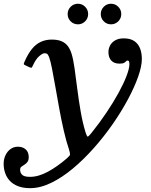

<svg xmlns="http://www.w3.org/2000/svg" viewBox="-98 -745 807 1026"><path d="M495 -615Q518 -615 534 -631Q550 -647 550 -670Q550 -692.5 534 -708.8Q518 -725 495 -725Q472.5 -725 456.5 -708.8Q440.5 -692.5 440.5 -670Q440.5 -647 456.5 -631Q472.5 -615 495 -615ZM318.5 -615Q341 -615 357 -631Q373 -647 373 -670Q373 -692.5 357 -708.8Q341 -725 318.5 -725Q295.5 -725 279.5 -708.8Q263.5 -692.5 263.5 -670Q263.5 -647 279.5 -631Q295.5 -615 318.5 -615ZM540 -405Q557.5 -405 564.8 -409Q572 -413 575.2 -417.2Q578.5 -421.5 584.5 -421.5Q593.5 -421.5 593.5 -402Q593.5 -379 578.2 -339Q563 -299 535.5 -248.8Q508 -198.5 471 -143.5Q434 -88.5 391.5 -35.5Q377 -17.5 372 -15Q367 -12.5 358.5 -40Q343.5 -89.5 333 -149.8Q322.5 -210 315 -270Q307.5 -330 300.5 -379.2Q293.5 -428.5 285 -456Q277.5 -481 265 -498Q252.5 -515 231.8 -524.2Q211 -533.5 178.5 -533.5Q146 -533.5 119.8 -521.2Q93.5 -509 72.8 -483.5Q52 -458 34.5 -418.5Q29.5 -407.5 29 -403.5Q28.5 -399.5 40.5 -394.5L61 -385Q70.5 -381.5 72.5 -384.8Q74.5 -388 78.5 -396.5Q94 -430 111.8 -445.2Q129.5 -460.5 140 -460.5Q153 -460.5 157.5 -453.2Q162 -446 165 -438Q172 -419 180.2 -377Q188.5 -335 198.2 -279.2Q208 -223.5 219 -163Q230 -102.5 243 -46Q256 10.5 270.5 53Q277 74.5 276.2 80.8Q275.5 87 260 100.5Q209 145 158.2 172.5Q107.5 200 62.5 200Q31.5 200 20.5 189.2Q9.5 178.5 9.5 161.5Q9.5 151.5 16.2 146Q23 140.5 32.2 135.2Q41.5 130 48.5 120.5Q55.5 111 55.5 94.5Q55.5 67.5 39.2 53.2Q23 39 -2 39Q-24.5 39 -41.8 51.5Q-59 64 -68.8 84.8Q-78.5 105.5 -78.5 130.5Q-78.5 156.5 -70.2 180.2Q-62 204 -44.8 222Q-27.5 240 -0.8 250.2Q26 260.5 62.5 260.5Q117 260.5 175.2 232.2Q233.5 204 291.5 155.5Q349.5 107 404 45.5Q458.5 -16 505 -83Q551.5 -150 586.2 -215Q621 -280 640.5 -335.8Q660 -391.5 660 -430Q660 -462 650.2 -486.8Q640.5 -511.5 619.2 -525.8Q598 -540 563 -540Q535.5 -540 517.2 -529.2Q499 -518.5 490.2 -501.8Q481.5 -485 481.5 -467Q481.5 -437.5 496.8 -421.2Q512 -405 540 -405Z"/></svg>

Font: Besley Medium
Style: Italic
Weight: 500
Italic angle: -13°
Designer: Owen Earl
Foundry: indestructible type*
Version: Version 2.001